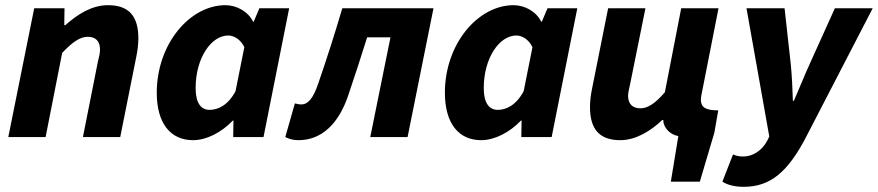

<svg xmlns="http://www.w3.org/2000/svg" viewBox="-20 -529 3388 741"><path d="M12 0H156L220 -325C260 -367 289 -387 319 -387C349 -387 366 -370 366 -338C366 -325 363 -311 358 -292L300 0H444L506 -310C511 -334 514 -359 514 -381C514 -465 479 -509 397 -509C333 -509 279 -473 232 -432H228L229 -497H112Z M725 12C776 12 834 -17 879 -64H881L880 0H997L1096 -497H981L959 -445H957C938 -484 894 -509 850 -509C713 -509 585 -360 585 -171C585 -53 638 12 725 12ZM789 -105C756 -105 735 -131 735 -189C735 -305 795 -392 861 -392C882 -392 908 -378 923 -347L889 -177C859 -121 820 -105 789 -105Z M1132 12C1221 12 1287 -51 1324 -161C1349 -235 1373 -308 1397 -385H1487L1409 0H1553L1653 -497H1301C1272 -398 1241 -302 1208 -206C1189 -150 1169 -126 1143 -126C1133 -126 1126 -128 1118 -130L1081 0C1095 7 1110 12 1132 12Z M1837 12C1888 12 1946 -17 1991 -64H1993L1992 0H2109L2208 -497H2093L2071 -445H2069C2050 -484 2006 -509 1962 -509C1825 -509 1697 -360 1697 -171C1697 -53 1750 12 1837 12ZM1901 -105C1868 -105 1847 -131 1847 -189C1847 -305 1907 -392 1973 -392C1994 -392 2020 -378 2035 -347L2001 -177C1971 -121 1932 -105 1901 -105Z M2569 172H2681L2737 -17L2752 -103C2703 -103 2685 -115 2685 -144C2685 -150 2686 -156 2687 -162L2753 -497H2609L2546 -173C2509 -130 2480 -111 2452 -111C2422 -111 2404 -127 2404 -159C2404 -172 2408 -186 2412 -205L2471 -497H2327L2265 -187C2260 -163 2257 -139 2257 -116C2257 -32 2292 12 2374 12C2434 12 2492 -24 2536 -66H2540V-63C2541 -34 2569 -8 2598 -4Z M2850 192C2952 192 3021 137 3095 -8L3348 -497H3202L3104 -280C3085 -239 3063 -183 3044 -140H3040C3039 -183 3036 -240 3032 -280L3008 -497H2861L2949 -2L2941 14C2920 54 2883 75 2849 75C2834 75 2822 73 2809 67L2768 172C2787 185 2817 192 2850 192Z"/></svg>

Font: Source Sans Pro
Style: Bold Italic
Weight: 700
Italic angle: -11°
Designer: Paul D. Hunt
Foundry: Adobe Systems Incorporated
Version: Version 3.006;hotconv 1.0.111;makeotfexe 2.5.65597